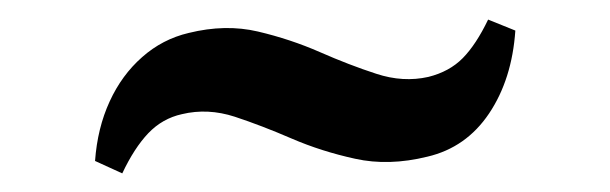

<svg xmlns="http://www.w3.org/2000/svg" viewBox="-20 -400 639 201"><path d="M79.5 -231.5Q82 -266 94.8 -293.8Q107.5 -321.5 128.8 -340.2Q150 -359 177.5 -365.5Q216 -375 250 -367Q284 -359 314.8 -345.5Q345.5 -332 373.8 -322.8Q402 -313.5 428.5 -319.5Q450.5 -325 464.5 -339.2Q478.5 -353.5 491 -379.5L519.5 -368Q516 -317 492 -281.2Q468 -245.5 427.5 -236Q387 -226 351.8 -233.8Q316.5 -241.5 285.2 -255Q254 -268.5 225.8 -277.8Q197.5 -287 170.5 -280.5Q150 -276 135.2 -260.5Q120.5 -245 108 -218.5Z"/></svg>

Font: Merriweather 120pt
Style: Bold
Weight: 700
Designer: Eben Sorkin
Foundry: Eben Sorkin
Version: Version 2.100